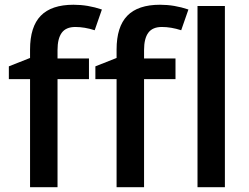

<svg xmlns="http://www.w3.org/2000/svg" viewBox="-20 -785 1045 805"><path d="M353 -453.1H221.2V0H106V-453.1H17.1V-506.8L106 -542V-577.1Q106 -672.9 150.9 -719Q195.8 -765.1 288.1 -765.1Q348.6 -765.1 407.2 -745.1L377 -658.2Q334.5 -671.9 295.9 -671.9Q256.8 -671.9 239 -647.7Q221.2 -623.5 221.2 -575.2V-540H353ZM715.8 -453.1H584V0H468.8V-453.1H379.9V-506.8L468.8 -542V-577.1Q468.8 -672.9 513.7 -719Q558.6 -765.1 650.9 -765.1Q711.4 -765.1 770 -745.1L739.7 -658.2Q697.3 -671.9 658.7 -671.9Q619.6 -671.9 601.8 -647.7Q584 -623.5 584 -575.2V-540H715.8ZM922.9 0H808.1V-759.8H922.9Z"/></svg>

Font: f41525491657056   
Style: Regular
Weight: 600
Foundry: Ascender Corporation
Version: Version 1.10